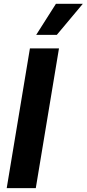

<svg xmlns="http://www.w3.org/2000/svg" viewBox="-20 -979 451 999"><path d="M286.9 -727.3H135.7L14.9 0H166.2ZM168.3 -797.6H275.6L410.9 -959.2H271Z"/></svg>

Font: Margiela Sans
Style: Bold Italic
Weight: 700
Italic angle: -9.39999°
Designer: Stefan Endress, Andreas Faust
Version: Version 1.100;FEAKit 1.0